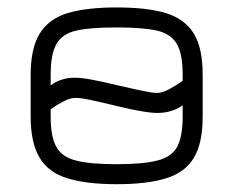

<svg xmlns="http://www.w3.org/2000/svg" viewBox="-20 -482 612 504"><path d="M286.5 1.5C286.5 1.5 286.5 1.5 286.5 1.5C233.5 1.5 190.5 -3.5 157 -14C123.5 -24 99.5 -42 84 -68C68.5 -93.5 60.5 -129.5 60.5 -176C60.5 -176 60.5 -176 60.5 -176C60.5 -176 60.5 -285.5 60.5 -285.5C60.5 -332 68.5 -368 84 -393.5C99.5 -419 123.5 -437 157 -447.5C190.5 -457.5 233.5 -462.5 286.5 -462.5C286.5 -462.5 286.5 -462.5 286.5 -462.5C339.5 -462.5 382.5 -457.5 416 -447.5C449 -437 473.5 -419 489 -393.5C504.5 -368 512 -332 512 -285.5C512 -285.5 512 -285.5 512 -285.5C512 -285.5 512 -176 512 -176C512 -129.5 504.5 -93.5 489 -68C473.5 -42 449 -24 416 -14C382.5 -3.5 339.5 1.5 286.5 1.5ZM286 -51C286 -51 286 -51 286 -51C332 -51 367.5 -54 392.5 -60.5C417.5 -66.5 435 -78.5 445 -96.5C454.5 -114.5 459.5 -141 459.5 -175.5C459.5 -175.5 459.5 -175.5 459.5 -175.5C459.5 -175.5 459.5 -205.5 459.5 -205.5C440 -192 418 -185.5 393.5 -185.5C393.5 -185.5 393.5 -185.5 393.5 -185.5C382 -185.5 367.5 -187 349 -190.5C330.5 -193.5 307.5 -198.5 281 -205C281 -205 281 -205 281 -205C254.5 -211.5 232.5 -216.5 216 -220C199 -223.5 187 -225 179.5 -225C179.5 -225 179.5 -225 179.5 -225C170 -225 160.5 -222.5 150 -217.5C139.5 -212.5 127 -205 113 -195C113 -195 113 -195 113 -195C113 -195 113 -176 113 -176C113 -140.5 118 -114 128 -96.5C137.5 -78.5 155 -66.5 180 -60.5C205 -54 240.5 -51 286 -51ZM391 -238C391 -238 391 -238 391 -238C400.5 -238 411 -241 421.5 -246.5C432 -252 445 -259.5 459.5 -270C459.5 -270 459.5 -270 459.5 -270C459.5 -270 459.5 -285.5 459.5 -285.5C459.5 -322 454.5 -349.5 444 -367C433.5 -384.5 416 -396.5 390.5 -402C365 -407.5 330.5 -410 286 -410C286 -410 286 -410 286 -410C241.5 -410 206.5 -407.5 181.5 -402C156 -396.5 138.5 -384.5 128.5 -367C118 -349 113 -322 113 -285.5C113 -285.5 113 -285.5 113 -285.5C113 -285.5 113 -258 113 -258C131.5 -271.5 152.5 -278 175 -278C175 -278 175 -278 175 -278C186.5 -278 202 -276.5 220.5 -273C239 -269.5 262 -264.5 289 -258C289 -258 289 -258 289 -258C316.5 -251.5 338.5 -247 355 -243.5C371.5 -240 383.5 -238 391 -238Z"/></svg>

Font: Jura-Fortis-Regular
Style: Regular
Weight: 500
Designer: Daniel Johnson, Alexei Vanyashin, Mirko Velimirovic
Foundry: Daniel Johnson
Version: ""